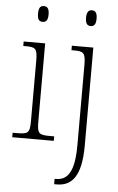

<svg xmlns="http://www.w3.org/2000/svg" viewBox="-63 -785 656 1068"><g transform="rotate(5 264.5 -251.0)"><path d="M138 -654C156 -654 168 -663 168 -698C168 -732 156 -742 138 -742C120 -742 109 -732 109 -698C109 -663 120 -654 138 -654ZM406 -654C424 -654 436 -663 436 -698C436 -732 424 -742 406 -742C390 -742 377 -732 377 -698C377 -663 390 -654 406 -654ZM26 0H258V-25H237C174 -25 163 -30 163 -99V-536H43V-511H55C111 -511 122 -505 122 -435V-98C122 -30 111 -25 48 -25H26ZM281 240H295C374 240 432 191 432 11V-536H312V-511H325C378 -511 391 -505 391 -436V12C391 164 352 210 289 210H281Z"/></g></svg>

Font: Noto Serif Ethiopic SemiCondensed ExtraLight
Style: Regular
Weight: 200
Width: 4
Designer: Monotype Design Team
Foundry: Monotype Imaging Inc.
Version: Version 2.102